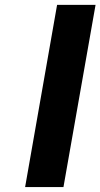

<svg xmlns="http://www.w3.org/2000/svg" viewBox="-20 -760 408 780"><path d="M368.2 -740.2 237.8 0H82L211.9 -740.2Z"/></svg>

Font: Poppins
Style: Bold Italic
Weight: 700
Italic angle: -10°
Designer: Ninad Kale (Devanagari), Jonny Pinhorn (Latin)
Foundry: Indian Type Foundry
Version: Version 3.200;PS 1.000;hotconv 16.6.54;makeotf.lib2.5.65590